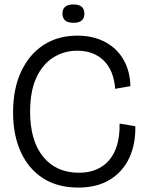

<svg xmlns="http://www.w3.org/2000/svg" viewBox="-20 -834 661 867"><path d="M333 13Q240 13 174.5 -29Q109 -71 74 -147.5Q39 -224 39 -326Q39 -433 75.5 -511Q112 -589 177 -631Q242 -673 329 -673Q401 -673 454.5 -644.5Q508 -616 537.5 -565Q567 -514 569 -445L500 -433Q494 -515 449 -560Q404 -605 328 -605Q270 -605 221.5 -575Q173 -545 144.5 -484Q116 -423 116 -330Q116 -198 175 -126Q234 -54 336 -54Q425 -54 473.5 -111.5Q522 -169 520 -276L591 -264Q593 -184 564 -121.5Q535 -59 477 -23Q419 13 333 13ZM312 -731Q262 -731 262 -773Q262 -814 312 -814Q361 -814 361 -772Q361 -731 312 -731Z"/></svg>

Font: Bricolage Grotesque 96pt Light
Style: Regular
Weight: 300
Designer: Mathieu Triay
Foundry: Atelier Triay
Version: Version 1.001; ttfautohint (v1.8.4.7-5d5b);gftools[0.9.33.de